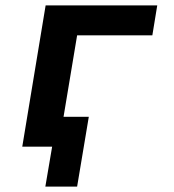

<svg xmlns="http://www.w3.org/2000/svg" viewBox="-20 -540 640 707"><path d="M147 147 172 0H62L148 -520H559L541 -410H264L214 -110H307L264 147Z"/></svg>

Font: Iosevka XBd Ex Obl
Style: Regular
Weight: 800
Width: 7
Italic angle: -9°
Monospace: yes
Designer: Belleve Invis
Foundry: Belleve Invis
Version: Version 32.5.0; ttfautohint (v1.8.4)